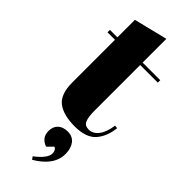

<svg xmlns="http://www.w3.org/2000/svg" viewBox="-303 -681 1001 1001"><g transform="rotate(45 197.0 -180.5)"><path d="M60 -143C60 -85 75 -45 104 -23C133 -1 176 10 231 10C286 10 326 -4 350 -31C374 -58 389 -94 394 -140C394 -140 377 -142 377 -142C377 -142 377 -142 377 -142C372 -107 363 -80 348 -60C333 -40 315 -30 295 -30C275 -30 262 -37 256 -52C249 -67 246 -90 246 -121C246 -121 246 -458 246 -458C246 -458 376 -458 376 -458C376 -458 376 -476 376 -476C376 -476 246 -476 246 -476C246 -476 246 -651 246 -651C246 -651 60 -605 60 -605C60 -605 60 -476 60 -476C60 -476 5 -476 5 -476C5 -476 5 -458 5 -458C5 -458 60 -458 60 -458C60 -458 60 -143 60 -143C60 -143 60 -143 60 -143ZM197 290C265 250 299 202 299 145C299 145 299 145 299 145C299 117 292 95 279 78C266 62 248 54 225 54C202 54 184 60 171 72C158 84 151 101 151 123C151 123 151 123 151 123C151 156 167 178 200 190C200 190 231 159 231 159C231 159 231 159 231 159C243 164 249 175 249 192C249 192 249 192 249 192C249 215 228 243 186 275C186 275 197 290 197 290C197 290 197 290 197 290Z"/></g></svg>

Font: Abril Fatface Utterance
Style: Regular
Weight: 500
Designer: Veronika Burian, Jos Scaglione
Foundry: TypeTogether
Version: ""